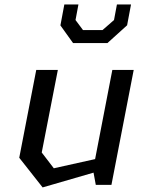

<svg xmlns="http://www.w3.org/2000/svg" viewBox="-20 -826 660 858"><path d="M238.5 -513.5H142L66 -121L170.5 11.5L398 -54.5L408 0H478L577.5 -513.5H482L405 -115L220.5 -74L166.5 -144.5ZM250 -712.5 306.5 -633.5H460L548 -713L565.5 -806H502.5L489.5 -736.5L438 -691.5H351L317.5 -736.5L330.5 -806H267.5Z"/></svg>

Font: Monaspace Krypton
Style: Italic
Weight: 400
Italic angle: -11°
Designer: Riley Cran & the Lettermatic Team
Foundry: Lettermatic
Version: Version 1.101 (Monaspace Krypton)